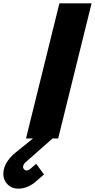

<svg xmlns="http://www.w3.org/2000/svg" viewBox="-131 -830 569 1151"><path d="M418 -810.1 217.8 0H184.1L21 144Q11.7 151.9 7.8 166Q5.9 176.3 12.5 184.1Q19 191.9 26.9 191.9Q38.6 191.9 48.8 184.1L85.9 151.9L132.8 215.8Q94.2 249 82 259.8Q36.6 298.3 -15.1 300.8Q-63 303.2 -90.8 269.5Q-118.7 235.8 -107.9 186Q-102.5 159.2 -82.8 131.8Q-63 104.5 -38.1 85L66.9 0H24.9L225.1 -810.1Z"/></svg>

Font: Sinkin Sans 800 Black Italic
Style: Regular
Weight: 900
Italic angle: -112°
Designer: Keith Bates
Foundry: K-Type
Version: Sinkin Sans (version 1.0)  by Keith Bates   •   © 2014   www